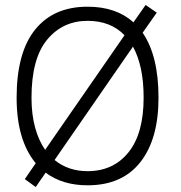

<svg xmlns="http://www.w3.org/2000/svg" viewBox="-20 -737 730 774"><path d="M47 -343Q47 -525 121.5 -617.5Q196 -710 333 -710Q448 -710 518 -647L567 -717L612 -686L555 -605Q619 -512 619 -343Q619 -176 545.5 -83Q472 10 333 10Q232 10 164 -41L124 17L80 -15L124 -79Q47 -172 47 -343ZM107 -343Q107 -276 121.5 -223Q136 -170 162 -133L482 -595Q426 -653 333 -653Q233 -653 170 -577Q107 -501 107 -343ZM333 -47Q437 -47 498 -123Q559 -199 559 -343Q559 -409 548 -460Q537 -511 516 -549L200 -92Q255 -47 333 -47Z"/></svg>

Font: Haskoy Light
Style: Regular
Weight: 300
Designer: Ertekin Erdin
Foundry: Ertekin Erdin
Version: Version 2.000; ttfautohint (v1.8.4.7-5d5b)